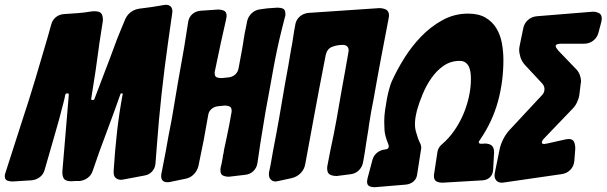

<svg xmlns="http://www.w3.org/2000/svg" viewBox="-100 -769 2540 804"><path d="M-48 -9Q-60 -9 -70 -13Q-80 -17 -80 -32Q-80 -39 -77 -46L-6 -267Q20 -345 47.5 -436.5Q75 -528 99 -611L115 -668Q120 -686 134.5 -697.5Q149 -709 168 -710Q197 -712 225.5 -714Q254 -716 282 -721L294 -722Q316 -722 323.5 -713.5Q331 -705 331 -684L330 -677Q326 -649 321 -619Q316 -589 312 -557Q308 -526 300 -471Q292 -416 282 -356V-354Q282 -350 287 -350Q295 -350 296 -356L342 -477Q352 -502 359.5 -522.5Q367 -543 373 -559Q381 -582 390.5 -606Q400 -630 410 -654L425 -690Q443 -727 485 -733L501 -735Q518 -737 535 -739.5Q552 -742 569 -745L586 -748H588L593 -749Q622 -749 622 -720L621 -715V-713L603 -586Q588 -480 576.5 -374.5Q565 -269 557 -161L551 -83Q549 -64 536.5 -50.5Q524 -37 505 -34L415 -17H413L408 -16Q394 -16 385 -23.5Q376 -31 376 -46V-55Q381 -136 390 -216.5Q399 -297 414 -376Q414 -378 410 -378Q404 -378 404 -374Q391 -337 376.5 -297Q362 -257 345 -212Q317 -139 288 -53Q282 -35 267 -24Q252 -13 233 -11H215L199 -10Q177 -10 169 -19Q161 -28 161 -49L188 -371Q188 -375 187.5 -376.5Q187 -378 182 -378Q174 -378 173 -371Q172 -365 170 -356Q168 -347 165 -336Q157 -304 146 -263.5Q135 -223 123 -183L87 -58Q82 -39 67 -27.5Q52 -16 33 -14Z M612 -7Q609 -6 601 -6Q575 -6 575 -31Q575 -39 576 -42L594 -135Q600 -169 606 -202Q612 -235 619 -269Q633 -354 645.5 -426Q658 -498 671 -570L688 -677Q691 -697 705 -709.5Q719 -722 739 -724L813 -729Q827 -729 838 -724Q849 -719 849 -702Q849 -699 847 -689L824 -586L800 -472Q799 -470 799 -463Q799 -449 807 -445.5Q815 -442 827 -442L858 -445Q874 -447 885 -457Q896 -467 899 -483L912 -553Q917 -579 920.5 -604Q924 -629 930 -655L935 -681Q940 -701 955 -714.5Q970 -728 990 -730L1019 -734L1062 -737Q1076 -737 1085.5 -732.5Q1095 -728 1095 -712Q1095 -709 1095 -705.5Q1095 -702 1093 -697L1080 -646Q1070 -606 1060.5 -561.5Q1051 -517 1043 -472Q1035 -427 1027 -383.5Q1019 -340 1012 -302Q1007 -270 1001.5 -238Q996 -206 991 -174L978 -86Q975 -66 961 -52.5Q947 -39 927 -37L859 -29Q844 -29 833.5 -34Q823 -39 823 -56Q823 -64 824 -67L828 -84Q828 -86 828.5 -87Q829 -88 829 -89L831 -100V-101L832 -104V-105L834 -120Q836 -125 836.5 -130.5Q837 -136 838 -141Q843 -165 848.5 -190Q854 -215 859 -241L869 -296Q870 -298 870 -305Q870 -319 861.5 -323Q853 -327 841 -327L812 -324Q796 -322 785 -312Q774 -302 772 -288L753 -182Q748 -157 743 -133Q738 -109 733 -84L731 -74Q726 -54 712 -39.5Q698 -25 679 -21Z M1527 -690Q1521 -658 1512.5 -614Q1504 -570 1496 -528Q1488 -486 1482 -452.5Q1476 -419 1474 -408Q1469 -379 1464 -352Q1459 -325 1454 -300Q1452 -286 1449.5 -272.5Q1447 -259 1445 -245L1443 -229Q1441 -215 1438.5 -201.5Q1436 -188 1434 -174Q1431 -154 1428 -133.5Q1425 -113 1421 -93Q1418 -71 1403 -56Q1388 -41 1365 -39L1310 -32Q1293 -32 1281.5 -38Q1270 -44 1270 -64Q1270 -71 1271 -75Q1273 -83 1273 -85Q1276 -100 1278.5 -114Q1281 -128 1284 -142Q1298 -206 1309.5 -270Q1321 -334 1332 -399Q1338 -431 1345 -470.5Q1352 -510 1359 -550Q1360 -553 1360 -558Q1360 -568 1354 -574.5Q1348 -581 1335 -581Q1312 -581 1291 -573Q1270 -565 1264 -539Q1251 -472 1238 -404.5Q1225 -337 1214 -276Q1203 -215 1193.5 -164.5Q1184 -114 1178 -81Q1174 -59 1158.5 -43.5Q1143 -28 1121 -23L1066 -11Q1056 -9 1054 -9Q1042 -9 1034 -17Q1026 -25 1026 -39Q1026 -46 1027 -50Q1032 -71 1035.5 -92.5Q1039 -114 1043 -135Q1057 -207 1069.5 -278Q1082 -349 1094 -421Q1101 -456 1107 -492Q1113 -528 1119 -563Q1124 -587 1127.5 -612Q1131 -637 1136 -663Q1139 -685 1154.5 -699Q1170 -713 1192 -715L1488 -735Q1505 -735 1517 -728.5Q1529 -722 1529 -703Q1529 -700 1527 -690Z M1965 -58Q1964 -39 1952.5 -27.5Q1941 -16 1923 -14L1753 -4Q1738 -4 1727.5 -9.5Q1717 -15 1717 -33Q1717 -39 1718 -42L1732 -134Q1735 -152 1752 -166Q1779 -189 1801.5 -221Q1824 -253 1839.5 -289Q1855 -325 1863.5 -363.5Q1872 -402 1872 -438Q1872 -450 1870.5 -463.5Q1869 -477 1864 -488.5Q1859 -500 1849.5 -507Q1840 -514 1825 -514Q1787 -514 1757.5 -493.5Q1728 -473 1706.5 -442Q1685 -411 1670 -375Q1655 -339 1646 -307Q1632 -253 1641.5 -218.5Q1651 -184 1659 -170Q1664 -160 1664 -149L1647 -40Q1645 -21 1632 -9.5Q1619 2 1600 4L1469 15Q1456 15 1446.5 10.5Q1437 6 1437 -9Q1437 -12 1439 -22L1460 -101Q1465 -118 1479 -129.5Q1493 -141 1512 -143Q1528 -144 1528 -156Q1528 -161 1525 -168Q1511 -202 1510 -226.5Q1509 -251 1509 -260Q1509 -283 1512.5 -308Q1516 -333 1520.5 -356.5Q1525 -380 1530.5 -399Q1536 -418 1540 -427Q1561 -474 1592 -524Q1623 -574 1663.5 -616Q1704 -658 1753.5 -685Q1803 -712 1860 -712Q1904 -712 1932.5 -695.5Q1961 -679 1978 -651.5Q1995 -624 2001.5 -589Q2008 -554 2008 -517Q2008 -427 1985 -343.5Q1962 -260 1911 -185Q1905 -178 1905 -173Q1905 -167 1915 -167H1921L1929 -168Q1949 -168 1959 -159.5Q1969 -151 1969 -131Z M2267 -185Q2277 -187 2280 -187Q2299 -187 2304 -174.5Q2309 -162 2309 -147L2305 -95Q2303 -73 2288.5 -58Q2274 -43 2253 -40L2011 -5Q2008 -4 2002 -4Q1987 -4 1979 -12.5Q1971 -21 1971 -34Q1971 -41 1972 -45L1992 -143Q1996 -164 2007.5 -186.5Q2019 -209 2034 -225L2169 -370Q2180 -381 2180 -395.5Q2180 -410 2169 -421L2100 -495Q2085 -511 2079.5 -529Q2074 -547 2074 -561Q2074 -567 2076 -577L2091 -650Q2095 -671 2110.5 -685Q2126 -699 2148 -701L2382 -720Q2397 -720 2408.5 -714Q2420 -708 2420 -690Q2420 -687 2418 -677L2406 -632Q2401 -612 2384.5 -599Q2368 -586 2346 -586H2251Q2227 -586 2227 -576Q2227 -570 2238 -557L2314 -478Q2324 -467 2328.5 -453.5Q2333 -440 2333 -430Q2333 -424 2332 -421L2326 -372Q2324 -357 2316.5 -341Q2309 -325 2298 -314L2179 -190Q2169 -180 2169 -173Q2169 -171 2170.5 -168.5Q2172 -166 2179 -166Q2181 -166 2191 -168Z"/></svg>

Font: Bangerz 2
Style: Regular
Weight: 400
Designer: vernon adams
Foundry: Vernon Adams
Version: Version 2.10;December 28, 2023;FontCreator 13.0.0.2683 64-bi